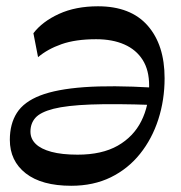

<svg xmlns="http://www.w3.org/2000/svg" viewBox="-20 -581 577 611"><path d="M206.7 10.2Q112.6 10.2 61.9 -29.4Q11.3 -69 11.3 -136Q11.3 -186.7 33.7 -221.8Q56.1 -257 108 -277.1Q159.9 -297.2 247.8 -303.6Q335.8 -309.9 465.9 -302.3V-247Q344.9 -251.3 268.4 -248.4Q192 -245.4 150.3 -234.8Q108.7 -224.1 92.8 -206.2Q76.9 -188.3 76.9 -162.2Q76.9 -139.3 93.6 -123.1Q110.2 -106.8 143.6 -97.8Q177 -88.8 226.9 -88.8Q304.4 -88.8 354.7 -117.4Q404.9 -146.1 429.7 -195.7Q454.6 -245.2 454.6 -308.7Q454.6 -358 433.9 -390.5Q413.3 -423 375.5 -439.6Q337.7 -456.2 285.8 -456.2Q220.7 -456.2 176 -440.5Q131.3 -424.8 101.1 -399.1L86.3 -475.3Q114.9 -512.6 167.8 -536.8Q220.7 -561 291.8 -561Q395.8 -561 449.8 -499.6Q503.8 -438.2 503.8 -332.1Q503.8 -262.9 483.8 -201Q463.8 -139.1 425.7 -91.5Q387.7 -43.9 332.6 -16.8Q277.4 10.2 206.7 10.2Z"/></svg>

Font: Savate ExtraLight
Style: Italic
Weight: 200
Italic angle: -11°
Designer: Max Esnée
Foundry: Plomb Type
Version: Version 2.000